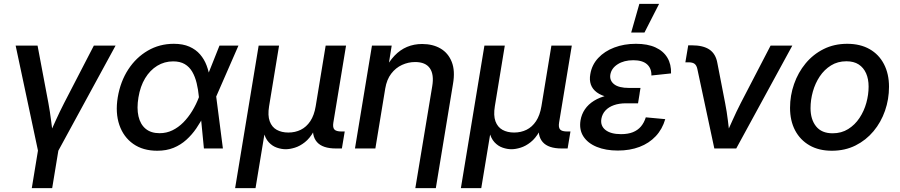

<svg xmlns="http://www.w3.org/2000/svg" viewBox="-20 -764 4630 988"><path d="M176.8 17.6 60.5 -529.3H173.3L229 -233.9Q237.3 -189 242.9 -144Q248.5 -99.1 254.4 -54.2H226.1Q246.6 -99.1 266.8 -144Q287.1 -189 310.1 -233.9L462.9 -529.3H574.7L276.9 17.6ZM143.6 204.1 177.7 -3.4H282.7L248.5 204.1Z M789.1 11.7Q715.8 11.7 665.8 -23.4Q615.7 -58.6 594.2 -120.8Q572.8 -183.1 585.9 -263.2Q599.6 -344.7 639.9 -406.5Q680.2 -468.3 740.5 -503.4Q800.8 -538.6 874.5 -538.6Q921.4 -538.6 954.6 -523.9Q987.8 -509.3 1009.5 -484.1Q1031.2 -459 1043.2 -427Q1055.2 -395 1060.1 -359.4H1092.3V-269L1127 0H1029.3L1003.4 -266.1Q1000 -303.2 991.9 -336.4Q983.9 -369.6 969.2 -394.8Q954.6 -419.9 930.7 -434.1Q906.7 -448.2 871.1 -448.2Q826.2 -448.2 789.1 -425.5Q752 -402.8 726.8 -361.3Q701.7 -319.8 692.4 -262.7Q683.1 -207 692.6 -165.5Q702.1 -124 729.5 -101.3Q756.8 -78.6 801.3 -78.6Q836.9 -78.6 867.4 -93.5Q897.9 -108.4 923.3 -134Q948.7 -159.7 969 -192.9Q989.3 -226.1 1003.4 -263.2L1109.4 -529.3H1207L1090.8 -263.2L1061 -171.9H1030.3Q1012.7 -136.2 990.2 -103.5Q967.8 -70.8 939 -44.7Q910.2 -18.6 873.3 -3.4Q836.4 11.7 789.1 11.7Z M1189.9 204.1 1311 -529.3H1416L1364.7 -217.3Q1356.9 -169.9 1367.9 -139.9Q1378.9 -109.9 1404.1 -95.9Q1429.2 -82 1463.9 -82Q1499 -82 1527.8 -96.2Q1556.6 -110.4 1576.7 -140.4Q1596.7 -170.4 1604.5 -217.3L1655.8 -529.3H1760.7L1695.3 -132.8Q1691.4 -107.9 1700.7 -97.7Q1710 -87.4 1737.3 -87.4H1753.9L1739.3 0H1708.5Q1640.1 0 1611.3 -32.7Q1582.5 -65.4 1592.8 -127.4L1601.1 -176.8H1622.6Q1613.8 -122.6 1594 -87.4Q1574.2 -52.2 1548.8 -32.2Q1523.4 -12.2 1497.6 -4.2Q1471.7 3.9 1450.2 3.9Q1428.2 3.9 1404.8 -4.2Q1381.3 -12.2 1362.8 -32.2Q1344.2 -52.2 1336.2 -87.4Q1328.1 -122.6 1336.9 -176.8H1357.9L1294.9 204.1Z M1962.4 -308.6 1911.6 0H1806.6L1894 -529.3H1995.6L1974.6 -398.4L1956.1 -398.9Q1981 -446.8 2010 -477.3Q2039.1 -507.8 2074.7 -522.7Q2110.4 -537.6 2152.3 -537.6Q2207 -537.6 2246.8 -514.4Q2286.6 -491.2 2304.7 -445.3Q2322.8 -399.4 2311 -332L2222.7 204.1H2117.2L2204.1 -319.8Q2214.4 -380.4 2192.1 -412.6Q2169.9 -444.8 2116.2 -444.8Q2081.1 -444.8 2048.6 -429.9Q2016.1 -415 1993.2 -385Q1970.2 -355 1962.4 -308.6Z M2351.6 204.1 2472.7 -529.3H2577.6L2526.4 -217.3Q2518.6 -169.9 2529.5 -139.9Q2540.5 -109.9 2565.7 -95.9Q2590.8 -82 2625.5 -82Q2660.6 -82 2689.5 -96.2Q2718.3 -110.4 2738.3 -140.4Q2758.3 -170.4 2766.1 -217.3L2817.4 -529.3H2922.4L2856.9 -132.8Q2853 -107.9 2862.3 -97.7Q2871.6 -87.4 2898.9 -87.4H2915.5L2900.9 0H2870.1Q2801.8 0 2772.9 -32.7Q2744.1 -65.4 2754.4 -127.4L2762.7 -176.8H2784.2Q2775.4 -122.6 2755.6 -87.4Q2735.8 -52.2 2710.4 -32.2Q2685.1 -12.2 2659.2 -4.2Q2633.3 3.9 2611.8 3.9Q2589.8 3.9 2566.4 -4.2Q2543 -12.2 2524.4 -32.2Q2505.9 -52.2 2497.8 -87.4Q2489.7 -122.6 2498.5 -176.8H2519.5L2456.5 204.1Z M3159.2 10.7Q3097.2 10.7 3051 -8.1Q3004.9 -26.9 2982.2 -61.8Q2959.5 -96.7 2967.3 -145Q2972.7 -176.3 2990 -201.7Q3007.3 -227.1 3036.6 -245.4Q3065.9 -263.7 3107.2 -273.4Q3148.4 -283.2 3201.2 -283.2H3271.5L3263.2 -232.4H3200.7Q3166 -232.4 3139.2 -222.9Q3112.3 -213.4 3095.7 -195.6Q3079.1 -177.7 3074.7 -153.3Q3068.4 -116.7 3095.7 -95.2Q3123 -73.7 3175.8 -73.7Q3211.4 -73.7 3236.6 -83.7Q3261.7 -93.8 3278.1 -113Q3294.4 -132.3 3303.2 -160.2L3403.3 -150.9Q3388.2 -99.1 3354.2 -63Q3320.3 -26.9 3270.8 -8.1Q3221.2 10.7 3159.2 10.7ZM3200.7 -254.9Q3147.9 -254.9 3110.8 -263.4Q3073.7 -272 3051.3 -288.6Q3028.8 -305.2 3020.5 -328.9Q3012.2 -352.5 3017.6 -382.3Q3025.4 -430.2 3058.1 -465.3Q3090.8 -500.5 3141.1 -519.5Q3191.4 -538.6 3252.4 -538.6Q3312.5 -538.6 3353 -520Q3393.6 -501.5 3414.1 -467.3Q3434.6 -433.1 3433.1 -386.2L3332 -375.5Q3333 -412.1 3309.6 -433.1Q3286.1 -454.1 3238.8 -454.1Q3190.9 -454.1 3158.4 -433.3Q3126 -412.6 3120.6 -379.4Q3116.2 -349.6 3140.1 -330.6Q3164.1 -311.5 3216.8 -311.5H3275.9L3266.6 -254.9ZM3228 -596.7 3270 -744.1H3371.6L3296.4 -596.7Z M3655.8 0 3568.4 -409.2Q3564.5 -427.7 3554.2 -435.5Q3543.9 -443.4 3522.9 -443.4H3506.8L3521.5 -530.8H3539.6Q3598.6 -530.8 3630.9 -508.8Q3663.1 -486.8 3671.4 -439.9L3711.4 -233.9Q3720.2 -189 3725.6 -143.8Q3731 -98.6 3736.3 -54.2H3708.5Q3729 -99.1 3749 -144Q3769 -189 3792 -233.9L3945.3 -529.3H4057.1L3768.6 0Z M4260.7 11.7Q4193.8 11.7 4145.8 -15.9Q4097.7 -43.5 4071.5 -93Q4045.4 -142.6 4045.4 -209Q4045.4 -272.5 4066.2 -331.8Q4086.9 -391.1 4125.5 -437.7Q4164.1 -484.4 4218.3 -511.5Q4272.5 -538.6 4339.4 -538.6Q4406.7 -538.6 4454.8 -511.2Q4502.9 -483.9 4528.8 -433.8Q4554.7 -383.8 4554.7 -317.4Q4554.7 -253.4 4534.2 -194.3Q4513.7 -135.3 4475.1 -88.9Q4436.5 -42.5 4382.3 -15.4Q4328.1 11.7 4260.7 11.7ZM4264.6 -78.1Q4310.1 -78.1 4344.7 -99.9Q4379.4 -121.6 4402.8 -157Q4426.3 -192.4 4438 -234.6Q4449.7 -276.9 4449.7 -318.4Q4449.7 -357.4 4436.8 -386.7Q4423.8 -416 4398.7 -432.4Q4373.5 -448.7 4335.4 -448.7Q4290.5 -448.7 4256.1 -427.2Q4221.7 -405.8 4198.2 -370.6Q4174.8 -335.4 4162.8 -292.7Q4150.9 -250 4150.9 -207.5Q4150.9 -149.4 4179.4 -113.8Q4208 -78.1 4264.6 -78.1Z"/></svg>

Font: Inter 24pt Medium
Style: Italic
Weight: 500
Italic angle: -9.3988°
Designer: Rasmus Andersson
Foundry: rsms
Version: Version 4.001;git-66647c0bb